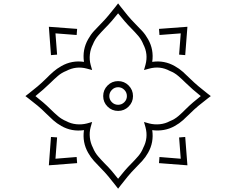

<svg xmlns="http://www.w3.org/2000/svg" viewBox="-20 -951 1416 1151"><path d="M688 -930.7 702.6 -911.6Q723.6 -884.3 745.6 -857.9Q767.6 -831.5 792 -807.1Q813 -786.1 832.8 -764.6Q852.5 -743.2 867.7 -715.8Q903.3 -653.3 892.6 -580.1Q964.8 -590.8 1027.8 -554.7Q1055.2 -539.6 1076.9 -520Q1098.6 -500.5 1119.6 -479.5Q1144 -455.6 1170.7 -433.1Q1197.3 -410.6 1224.6 -389.6L1243.7 -375L1224.6 -360.4Q1197.3 -339.8 1170.7 -317.6Q1144 -295.4 1119.6 -271Q1098.6 -250 1076.9 -230.5Q1055.2 -210.9 1027.8 -195.8Q997.1 -178.2 962.2 -172.1Q927.2 -166 892.6 -170.9Q903.3 -97.7 867.7 -35.2Q852.5 -8.3 832.8 13.4Q813 35.2 792 56.2Q767.6 80.6 745.6 107.2Q723.6 133.8 702.6 161.1L688 180.2L673.3 161.1Q652.3 133.8 630.1 107.2Q607.9 80.6 583.5 56.2Q562.5 35.2 543 13.4Q523.4 -8.3 508.3 -35.2Q472.7 -97.7 483.4 -170.9Q410.2 -160.2 347.7 -195.8Q320.8 -210.9 298.8 -230.5Q276.9 -250 255.9 -271Q231.9 -295.4 205.3 -317.6Q178.7 -339.8 151.4 -360.4L132.3 -375L151.4 -389.6Q178.7 -410.6 205.3 -433.1Q231.9 -455.6 255.9 -479.5Q276.9 -501 298.8 -520.3Q320.8 -539.6 347.7 -554.7Q410.6 -590.8 483.4 -580.1Q472.7 -653.3 508.3 -715.8Q523.4 -743.2 543 -764.6Q562.5 -786.1 583.5 -807.1Q607.9 -831.5 630.1 -858.2Q652.3 -884.8 673.3 -911.6ZM688 -871.1Q669.4 -847.7 649.7 -825Q629.9 -802.2 608.4 -780.8Q586.4 -758.3 567.4 -736.1Q548.3 -713.9 537.1 -685.5Q522.5 -657.7 518.8 -625.2Q515.1 -592.8 523.4 -562.5L532.2 -531.2L501 -539.6Q436.5 -557.1 377.4 -525.9Q349.6 -515.1 327.1 -495.8Q304.7 -476.6 282.7 -454.6Q261.2 -433.6 238.5 -413.8Q215.8 -394 192.4 -375Q215.8 -356.4 238.8 -336.9Q261.7 -317.4 283.2 -295.9Q304.7 -274.4 327.6 -254.9Q350.6 -235.4 377.4 -224.6Q405.3 -209.5 437.5 -206.3Q469.7 -203.1 501 -210.9L532.2 -219.7L523.4 -188.5Q515.1 -158.2 518.8 -125.7Q522.5 -93.3 537.1 -65.4Q548.3 -37.1 567.6 -14.6Q586.9 7.8 608.4 29.8Q629.9 50.8 649.7 73.7Q669.4 96.7 688 120.6Q706.5 96.7 726.3 73.7Q746.1 50.8 767.6 29.3Q789.1 7.8 808.6 -14.9Q828.1 -37.6 838.9 -65.4Q869.6 -124 852.1 -188.5L843.3 -219.7L874.5 -210.9Q905.8 -203.1 938 -206.3Q970.2 -209.5 998 -224.6Q1026.9 -235.8 1049.8 -255.6Q1072.8 -275.4 1094.2 -297.4Q1115.7 -318.8 1138.2 -337.9Q1160.6 -356.9 1183.6 -375Q1134.3 -414.1 1092.8 -454.6Q1070.8 -476.6 1048.3 -495.8Q1025.9 -515.1 998 -525.9Q939.5 -557.6 874.5 -539.6L843.3 -531.2L852.1 -562.5Q869.6 -627 838.9 -685.5Q828.1 -713.4 808.6 -736.1Q789.1 -758.8 767.6 -780.3Q746.1 -801.8 726.6 -824.5Q707 -847.2 688 -871.1ZM1103.5 -790.5 1090.3 -620.6 1053.7 -623.5 1063.5 -751 936 -741.2 933.1 -777.8ZM272.9 -790.5 442.4 -777.8 439.5 -741.2 312.5 -751 322.3 -623.5 285.6 -620.6ZM688 -464.8Q725.1 -464.8 751.2 -438.5Q777.3 -412.1 777.3 -375Q777.3 -338.4 751.2 -312.3Q725.1 -286.1 688 -286.1Q650.9 -286.1 624.8 -312Q598.6 -337.9 598.6 -375Q598.6 -412.1 624.8 -438.5Q650.9 -464.8 688 -464.8ZM688 -428.2Q666.5 -428.2 650.9 -412.4Q635.3 -396.5 635.3 -375Q635.3 -353.5 650.9 -338.1Q666.5 -322.8 688 -322.8Q709.5 -322.8 725.1 -338.1Q740.7 -353.5 740.7 -375Q740.7 -397 725.1 -412.6Q709.5 -428.2 688 -428.2ZM272.9 40 285.6 -129.9 322.3 -127.4 312.5 0.5 439.5 -9.8 442.4 26.9ZM1103.5 40 933.1 26.9 936 -9.8 1063.5 0.5 1053.7 -127 1090.3 -129.9Z"/></svg>

Font: Pinar DS3-Regular
Style: Regular
Weight: 400
Designer: Amin Abedi
Version: Version 2.000